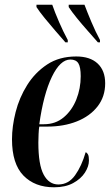

<svg xmlns="http://www.w3.org/2000/svg" viewBox="-20 -786 467 816"><path d="M210 10Q128 10 79.5 -40Q31 -90 31 -194Q31 -249 46.5 -310Q62 -371 95.5 -424.5Q129 -478 180.5 -512Q232 -546 304 -546Q363 -546 395 -516Q427 -486 427 -432Q427 -375 394.5 -333.5Q362 -292 306.5 -270Q251 -248 181 -248H147Q145 -240 144 -216.5Q143 -193 143 -180Q143 -86 165.5 -44Q188 -2 228 -2Q271 -2 299 -41Q327 -80 344 -139Q350 -137 354 -129.5Q358 -122 358 -104Q358 -79 341 -52.5Q324 -26 291 -8Q258 10 210 10ZM167 -258Q216 -258 251 -287.5Q286 -317 304.5 -363.5Q323 -410 323 -462Q323 -501 313 -517Q303 -533 279 -533Q236 -533 200.5 -459.5Q165 -386 147 -258ZM258 -606Q238 -629 214.5 -656Q191 -683 169.5 -709.5Q148 -736 135 -756V-766H202Q213 -734 231 -692.5Q249 -651 268 -616V-606ZM396 -606Q376 -629 352 -656Q328 -683 306.5 -709.5Q285 -736 272 -756V-766H339Q351 -734 368.5 -692.5Q386 -651 405 -616V-606Z"/></svg>

Font: Noto Serif Display ExtraCondensed SemiBold
Style: Italic
Weight: 600
Width: 2
Italic angle: -12°
Designer: Monotype Design Team
Foundry: Monotype Imaging Inc.
Version: Version 2.009